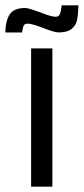

<svg xmlns="http://www.w3.org/2000/svg" viewBox="-57 -702 315 722"><path d="M38 -672Q49 -672 93 -656Q136 -639 151 -639Q163 -639 167 -646.5Q171 -654 172.5 -665Q174 -676 175 -682H238Q237 -648 233 -627.5Q229 -607 212.5 -593.5Q196 -580 163 -580Q148 -580 105 -597Q61 -613 50 -613Q37 -613 33.5 -608Q30 -603 28.5 -594Q27 -585 26 -580H-37Q-36 -625 -20 -648.5Q-4 -672 38 -672ZM60 0V-520H140V0Z"/></svg>

Font: Homenaje
Style: Regular
Weight: 400
Designer: Constanza Artigas Preller, Agustina Mingote
Foundry: Constanza Artigas Preller, Agustina Mingote
Version: Version 1.100